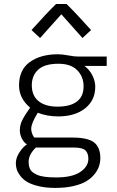

<svg xmlns="http://www.w3.org/2000/svg" viewBox="-20 -754 573 940"><path d="M280.3 -684.1 176.3 -567.9 134.3 -606.9Q210 -691.4 254.4 -734.4H305.7Q350.1 -691.4 425.8 -606.9L383.8 -567.9ZM254.4 114.7Q333.5 114.7 373 87.9Q412.6 61 412.6 23.9Q412.6 -3.9 398.2 -17.8Q383.8 -31.7 340.8 -31.7H155.8Q120.1 2 120.1 38.6Q120.1 48.3 121.3 55.4Q122.6 62.5 126.5 72.3Q130.4 82 139.4 88.9Q148.4 95.7 162.4 102.1Q176.3 108.4 200 111.6Q223.6 114.7 254.4 114.7ZM362.3 -477.1H502.4V-431.2H393.6Q418.9 -412.1 432.6 -384.3Q446.3 -356.4 446.3 -329.1Q446.3 -262.7 396.5 -223.4Q346.7 -184.1 265.6 -184.1Q210 -184.1 165 -202.1Q132.8 -149.9 132.8 -124Q132.8 -112.3 136.7 -101.3Q140.6 -90.3 144.5 -85.4L147.9 -80.6H333Q410.2 -80.6 440.7 -56.6Q471.2 -32.7 471.2 20Q471.2 40 465.1 59.1Q459 78.1 443.4 97.9Q427.7 117.7 403.8 132.6Q379.9 147.5 340.6 156.7Q301.3 166 251.5 166Q205.1 166 169.2 157.5Q133.3 148.9 112.8 136.5Q92.3 124 79.3 106.9Q66.4 89.8 62 75.2Q57.6 60.5 57.6 45.4Q57.6 18.1 75.9 -9.3Q94.2 -36.6 111.8 -46.9Q95.7 -57.6 86.4 -77.1Q77.1 -96.7 77.1 -115.7Q77.1 -141.6 88.4 -164.6Q99.6 -187.5 127.4 -227.1Q73.2 -272.5 73.2 -335.9Q73.2 -412.6 126.2 -450.4Q179.2 -488.3 263.2 -488.3Q285.2 -488.3 314.5 -482.7Q343.8 -477.1 362.3 -477.1ZM266.1 -441.9Q198.7 -441.9 167.2 -413.1Q135.7 -384.3 135.7 -336.4Q135.7 -285.6 168.9 -258.8Q202.1 -231.9 261.2 -231.9Q323.7 -231.9 356.4 -256.8Q389.2 -281.7 389.2 -331.1Q389.2 -378.9 357.9 -410.4Q326.7 -441.9 266.1 -441.9Z"/></svg>

Font: Anaheim
Style: Regular
Weight: 400
Designer: vernon adams
Foundry: vernon adams
Version: Version 1.002; ttfautohint (v0.93.5-3d13) -l 8 -r 50 -G 200 